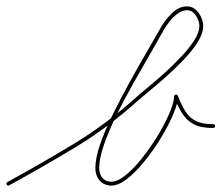

<svg xmlns="http://www.w3.org/2000/svg" viewBox="-25 -565 692 600"><path d="M-4 12Q-7 7 -2 4Q104 -54 204 -114.5Q304 -175 395 -256Q409 -269 433.5 -289Q458 -309 486 -334Q514 -359 539.5 -386Q565 -413 581.5 -438Q598 -463 598 -484Q598 -500 587 -516.5Q576 -533 559 -533Q544 -533 530 -522.5Q516 -512 505 -498Q494 -484 487 -472Q487 -472 487 -472Q487 -472 487 -472Q470 -441 444.5 -397Q419 -353 391 -303.5Q363 -254 339 -205Q315 -156 300 -113Q285 -70 285 -40Q285 -23 293.5 -11Q302 1 320 3Q321 3 322 3Q342 3 367 -17Q392 -37 417.5 -69Q443 -101 465 -136.5Q487 -172 501 -203.5Q515 -235 518 -253Q518 -253 518 -253Q518 -253 518 -253Q518 -255 518.5 -258Q519 -261 519 -264Q519 -268 524 -269Q529 -270 531 -265Q542 -237 554 -217.5Q566 -198 586 -187.5Q606 -177 641 -177Q647 -177 647 -171Q647 -165 641 -165Q603 -165 581 -176.5Q559 -188 545.5 -209Q532 -230 519 -261Q518 -265 525 -266Q531 -267 531 -262Q531 -260 530.5 -257Q530 -254 530 -251Q530 -251 530 -251Q530 -251 530 -251Q527 -231 512 -198Q497 -165 474.5 -128.5Q452 -92 425 -59Q398 -26 371.5 -5.5Q345 15 322 15Q320 15 318 15Q296 12 284.5 -3Q273 -18 273 -40Q273 -71 288 -114.5Q303 -158 327.5 -207.5Q352 -257 379.5 -307Q407 -357 433 -401.5Q459 -446 477 -478Q477 -478 477 -478Q477 -478 477 -478Q488 -499 510.5 -522Q533 -545 559 -545Q581 -545 595.5 -525Q610 -505 610 -484Q610 -461 593.5 -434.5Q577 -408 551.5 -381Q526 -354 497.5 -328.5Q469 -303 443.5 -282Q418 -261 403 -248Q312 -166 211 -105Q110 -44 4 14Q-1 17 -4 12Z"/></svg>

Font: FRB American Cursive Thin
Style: Italic
Weight: 100
Italic angle: -25°
Version: Version 2.0;Modular Font Editor K font №1